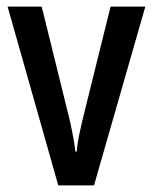

<svg xmlns="http://www.w3.org/2000/svg" viewBox="-20 -560 461 580"><path d="M156 0 3 -540H106L183 -228Q191 -198 197.5 -165Q204 -132 208 -102H212Q213 -123 219.5 -154Q226 -185 234 -217L314 -540H419L264 0Z"/></svg>

Font: Avrile Sans Condensed Medium
Style: Regular
Weight: 500
Width: 3
Designer: Monotype Design Team
Foundry: Monotype Imaging Inc.
Version: Version 2.001;September 10, 2019;FontCreator 11.5.0.2425 64-